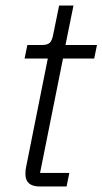

<svg xmlns="http://www.w3.org/2000/svg" viewBox="-20 -675 371 695"><path d="M221 0H124Q72 0 72 -45Q72 -61 75 -73L153 -463H69L79 -512H130Q152 -512 160.5 -520.5Q169 -529 173 -552L194 -655H246L217 -512H331L321 -463H208L125 -49H231Z"/></svg>

Font: IBM Plex Sans Light
Style: Italic
Weight: 300
Italic angle: -11.31°
Designer: Mike Abbink, Paul van der Laan, Pieter van Rosmalen
Foundry: Bold Monday
Version: Version 3.0